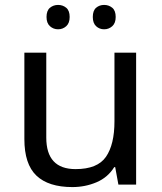

<svg xmlns="http://www.w3.org/2000/svg" viewBox="-20 -750 658 780"><path d="M533 -536V0H461L448 -71H444Q418 -29 372 -9.5Q326 10 274 10Q177 10 128 -36.5Q79 -83 79 -185V-536H168V-191Q168 -63 287 -63Q376 -63 410.5 -113Q445 -163 445 -257V-536ZM169 -681Q169 -707 183 -718.5Q197 -730 216 -730Q235 -730 249 -718.5Q263 -707 263 -681Q263 -656 249 -643.5Q235 -631 216 -631Q197 -631 183 -643.5Q169 -656 169 -681ZM357 -681Q357 -707 370.5 -718.5Q384 -730 403 -730Q422 -730 436 -718.5Q450 -707 450 -681Q450 -656 436 -643.5Q422 -631 403 -631Q384 -631 370.5 -643.5Q357 -656 357 -681Z"/></svg>

Font: Noto Sans Tamil Supplement
Style: Regular
Weight: 400
Designer: Ek Type
Foundry: Ek Type
Version: Version 2.001; ttfautohint (v1.8.4.7-5d5b)